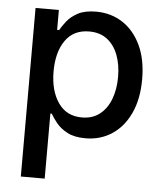

<svg xmlns="http://www.w3.org/2000/svg" viewBox="-53 -600 724 851"><g transform="rotate(5 308.5 -174.5)"><path d="M177.6 204.5H71.4V-545.5H175.1V-457H183.9Q193.5 -474.1 210.8 -496.4Q228 -518.8 259.1 -535.7Q290.1 -552.6 340.6 -552.6Q406.6 -552.6 458.3 -519.2Q509.9 -485.8 539.8 -422.9Q569.6 -360.1 569.6 -271.7Q569.6 -183.6 540.1 -120.2Q510.7 -56.8 459.2 -23.1Q407.7 10.7 341.6 10.7Q291.9 10.7 260.7 -6Q229.4 -22.7 211.5 -45.1Q193.5 -67.5 183.9 -84.9H177.6ZM317.8 -79.9Q365.4 -79.9 397.5 -105.3Q429.7 -130.7 446 -174.4Q462.4 -218 462.4 -272.7Q462.4 -327.1 446.2 -369.9Q430 -412.6 398.1 -437.5Q366.1 -462.4 317.8 -462.4Q248.2 -462.4 211.8 -410.3Q175.4 -358.3 175.4 -272.7Q175.4 -186.8 212.4 -133.3Q249.3 -79.9 317.8 -79.9Z"/></g></svg>

Font: Linik Sans Medium
Style: Regular
Weight: 500
Designer: Rasmus Andersson (font), Cristiano Sobral (main changes)
Foundry: rsms
Version: Version 3.018;June 1, 2022;FontCreator 14.0.0.2814 64-bit; t